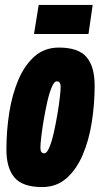

<svg xmlns="http://www.w3.org/2000/svg" viewBox="-20 -750 410 779"><path d="M151 9Q72 9 39 -29.5Q6 -68 6 -143Q6 -219 17.5 -292.5Q29 -366 54.5 -426Q80 -486 120.5 -521.5Q161 -557 219 -557Q298 -557 331 -518.5Q364 -480 364 -403Q364 -328 352.5 -254.5Q341 -181 315.5 -121.5Q290 -62 249.5 -26.5Q209 9 151 9ZM160 -128Q170 -128 180 -151.5Q190 -175 198 -210.5Q206 -246 212.5 -284Q219 -322 222.5 -352.5Q226 -383 226 -395Q226 -411 221.5 -415.5Q217 -420 210 -420Q200 -420 190 -396.5Q180 -373 172 -337.5Q164 -302 157.5 -264Q151 -226 147.5 -195.5Q144 -165 144 -153Q144 -137 148.5 -132.5Q153 -128 160 -128ZM118 -612 137 -730H356L339 -612Z"/></svg>

Font: Georama ExtraCondensed ExtraBold
Style: Italic
Weight: 800
Width: 2
Italic angle: -9°
Designer: Jean-Baptiste Levee
Foundry: Production Type
Version: Version 1.000